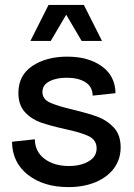

<svg xmlns="http://www.w3.org/2000/svg" viewBox="-20 -747 548 783"><path d="M29 -169 122 -179Q123 -128 162 -99Q201 -70 261 -70Q309 -70 341.5 -89Q374 -108 374 -142Q374 -176 342 -191.5Q310 -207 244 -221Q185 -234 146.5 -247.5Q108 -261 81.5 -290Q55 -319 55 -368Q55 -440 112 -478Q169 -516 254 -516Q341 -516 395.5 -476.5Q450 -437 451 -367L358 -357Q357 -394 328 -412Q299 -430 252 -430Q209 -430 181 -415Q153 -400 153 -372Q153 -343 183 -329Q213 -315 277 -300Q339 -285 377.5 -271Q416 -257 444 -227Q472 -197 472 -146Q472 -98 445.5 -61.5Q419 -25 370.5 -4.5Q322 16 259 16Q158 16 94 -34Q30 -84 29 -169ZM322 -727 396 -580H313L250 -687L187 -580H104L178 -727Z"/></svg>

Font: MedMera Sans Display
Style: Regular
Weight: 500
Designer: Kasper Nordkvist
Foundry: UNCUT.wtf
Version: Version 1.300